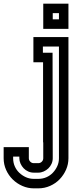

<svg xmlns="http://www.w3.org/2000/svg" viewBox="-159 -780 426 1052"><path d="M216 -622H78V-760H216ZM130 -674H164V-708H130ZM-1 87Q-1 98 7 106Q15 114 26 114H51Q62 114 70 106Q78 98 78 87V0H77V-439H24V-577H216V87Q216 120 203 149.5Q190 179 168 202Q146 225 115.5 238.5Q85 252 51 252H26Q-6 252 -36 239Q-66 226 -89 203.5Q-112 181 -125.5 151Q-139 121 -139 87V26H-1ZM129 -491 130 87Q130 103 123.5 117.5Q117 132 106 142.5Q95 153 80.5 159.5Q66 166 51 166H26Q10 166 -4.5 159.5Q-19 153 -29.5 142Q-40 131 -46.5 116.5Q-53 102 -53 87V78H-87V87Q-87 111 -78 131.5Q-69 152 -53 167Q-37 182 -17 191Q3 200 26 200H51Q75 200 95.5 191Q116 182 131 166Q146 150 155 130Q164 110 164 87V-525H76V-491Z"/></svg>

Font: Aurach Bi
Style: Regular
Weight: 400
Designer: Peter Wiegel
Foundry: Peter Wiegel
Version: Version 1.002